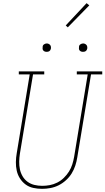

<svg xmlns="http://www.w3.org/2000/svg" viewBox="-20 -1187 667 1215"><path d="M246 8Q217 8 190 2Q163 -4 142 -19.5Q121 -35 106.5 -57.5Q92 -80 86 -106.5Q80 -133 80.5 -161.5Q81 -190 86 -218L168 -716H99V-735H260V-716H189L106 -215Q102 -190 101.5 -164.5Q101 -139 106 -115.5Q111 -92 123 -71.5Q135 -51 154 -37Q173 -23 197 -17Q221 -11 247 -11Q271 -11 295 -15.5Q319 -20 342 -31.5Q365 -43 384 -61.5Q403 -80 416.5 -101.5Q430 -123 437.5 -147Q445 -171 449 -194L535 -716H466V-735H627V-716H556L469 -191Q465 -165 456.5 -139Q448 -113 433.5 -89.5Q419 -66 397.5 -46.5Q376 -27 351 -14.5Q326 -2 299 3Q272 8 246 8ZM505 -859Q499 -859 493.5 -861Q488 -863 484 -867.5Q480 -872 479.5 -878.5Q479 -885 480 -891Q480 -896 482.5 -900Q485 -904 489 -906.5Q493 -909 497 -910.5Q501 -912 506 -912Q512 -912 517.5 -909.5Q523 -907 527 -902.5Q531 -898 532 -891.5Q533 -885 532 -879Q531 -874 528.5 -870Q526 -866 522.5 -863.5Q519 -861 514.5 -860Q510 -859 505 -859ZM275 -859Q269 -859 263.5 -861Q258 -863 254 -867.5Q250 -872 249.5 -878.5Q249 -885 250 -891Q250 -896 252.5 -900Q255 -904 259 -906.5Q263 -909 267 -910.5Q271 -912 276 -912Q282 -912 287.5 -909.5Q293 -907 297 -902.5Q301 -898 302 -891.5Q303 -885 302 -879Q301 -874 298.5 -870Q296 -866 292.5 -863.5Q289 -861 284.5 -860Q280 -859 275 -859ZM409 -1014 396 -1026 528 -1167 545 -1153Z"/></svg>

Font: Iosevka HT Thin Extended
Style: Italic
Weight: 100
Width: 7
Italic angle: -9°
Monospace: yes
Designer: Belleve Invis
Foundry: Belleve Invis
Version: Version 32.3.0; ttfautohint (v1.8.4)